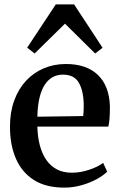

<svg xmlns="http://www.w3.org/2000/svg" viewBox="-20 -845 548 876"><path d="M273 11Q189 11 134.2 -24Q79.5 -59 52.5 -121.5Q25.5 -184 25.5 -267Q25.5 -333.5 44.8 -386.2Q64 -439 98.5 -476.2Q133 -513.5 179.5 -533.2Q226 -553 280.5 -553Q375 -553 427 -502.8Q479 -452.5 481.5 -358.5Q481.5 -327 479.8 -305Q478 -283 474.5 -267.5H150.5Q151.5 -220.5 161.8 -181.8Q172 -143 191.5 -115Q211 -87 240 -72Q269 -57 308 -57Q347.5 -57 388 -70.8Q428.5 -84.5 450.5 -102L469 -62Q452 -44.5 421.5 -27.8Q391 -11 352.2 0Q313.5 11 273 11ZM150.5 -312.5 359.5 -315.5Q361 -326.5 361.5 -338.8Q362 -351 362 -362Q362 -427 340.8 -465.8Q319.5 -504.5 267.5 -504.5Q242 -504.5 221.2 -493.5Q200.5 -482.5 185 -459.5Q169.5 -436.5 160.5 -400Q151.5 -363.5 150.5 -312.5ZM138 -601 104 -627.5 234.5 -825H318L448 -627L414 -601L276.5 -737Z"/></svg>

Font: Merriweather 60pt SemiBold
Style: Regular
Weight: 600
Version: Version 2.100